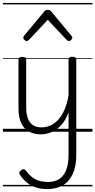

<svg xmlns="http://www.w3.org/2000/svg" viewBox="-20 -905 655 1319"><path d="M260 18Q216 18 181 0Q146 -18 126.5 -57.5Q107 -97 107 -161V-496Q107 -506 113.5 -510Q120 -514 133 -514Q146 -514 153 -510Q160 -506 160 -496V-167Q160 -123 171 -92.5Q182 -62 205.5 -46Q229 -30 266 -30Q297 -30 325.5 -42.5Q354 -55 378.5 -81Q403 -107 422 -149Q441 -191 451 -250V-496Q451 -506 457.5 -510.5Q464 -515 478 -515Q491 -515 497.5 -510.5Q504 -506 504 -496V160Q504 237 480 289.5Q456 342 411.5 368Q367 394 304 394Q260 394 225 382Q190 370 163.5 348Q137 326 118 297Q111 288 113 279Q115 270 127 263Q137 256 144.5 257.5Q152 259 159 268Q186 306 221 325.5Q256 345 310 345Q356 345 387 325Q418 305 434.5 263.5Q451 222 451 157V-134Q436 -91 413.5 -61.5Q391 -32 365 -14.5Q339 3 312 10.5Q285 18 260 18ZM163 -623Q155 -623 147.5 -631Q140 -639 140 -647Q140 -649 141 -652Q142 -655 145 -659L283 -825Q288 -831 293.5 -834Q299 -837 308 -837Q317 -837 322.5 -834Q328 -831 333 -825L471 -659Q475 -655 476 -652Q477 -649 477 -647Q477 -639 469 -631Q461 -623 453 -623Q448 -623 444.5 -625.5Q441 -628 437 -632L308 -769L180 -632Q176 -628 172 -625.5Q168 -623 163 -623ZM0 365H615V375H0ZM0 -20H615V0H0ZM0 -505H615V-500H0ZM0 -885H615V-875H0Z"/></svg>

Font: Playwrite IT Moderna Guides
Style: Regular
Weight: 400
Designer: Veronika Burian, José Scaglione
Foundry: TypeTogether
Version: Version 1.003